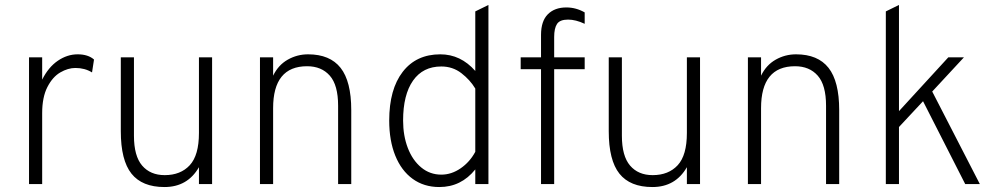

<svg xmlns="http://www.w3.org/2000/svg" viewBox="-20 -742 4001 774"><path d="M97 -511H150V-421Q175 -471 213 -497Q251 -523 293 -523Q335 -523 359 -502L351 -450Q322 -468 284 -468Q254 -468 223 -450Q192 -432 171 -391Q150 -350 150 -286V0H97Z M782 -68Q736 12 643 12Q553 12 510 -42Q467 -96 467 -213V-511H520V-195Q520 -113 553 -74.5Q586 -36 644 -36Q708 -36 745 -76Q782 -116 782 -206V-511H835V0H782Z M1343 -316Q1343 -399 1309.5 -437Q1276 -475 1218 -475Q1081 -475 1081 -306V0H1028V-511H1081V-437Q1102 -480 1140 -501.5Q1178 -523 1222 -523Q1310 -523 1353 -468.5Q1396 -414 1396 -298V0H1343Z M1549 -256Q1549 -382 1603.5 -452.5Q1658 -523 1755 -523Q1837 -523 1896 -456V-696L1949 -722V0H1896V-59Q1839 12 1751 12Q1689 12 1643.5 -21Q1598 -54 1573.5 -114.5Q1549 -175 1549 -256ZM1896 -130V-385Q1875 -420 1840 -447Q1805 -474 1759 -474Q1685 -474 1645 -417Q1605 -360 1605 -256Q1605 -195 1624 -145.5Q1643 -96 1678 -67Q1713 -38 1759 -38Q1800 -38 1837 -63.5Q1874 -89 1896 -130Z M2214 0H2161V-463H2079V-511H2161V-601Q2161 -657 2188.5 -684.5Q2216 -712 2263 -712Q2302 -712 2337 -692V-646Q2301 -663 2270 -663Q2237 -663 2225.5 -645.5Q2214 -628 2214 -593V-511H2337V-463H2214Z M2749 -68Q2703 12 2610 12Q2520 12 2477 -42Q2434 -96 2434 -213V-511H2487V-195Q2487 -113 2520 -74.5Q2553 -36 2611 -36Q2675 -36 2712 -76Q2749 -116 2749 -206V-511H2802V0H2749Z M3310 -316Q3310 -399 3276.5 -437Q3243 -475 3185 -475Q3048 -475 3048 -306V0H2995V-511H3048V-437Q3069 -480 3107 -501.5Q3145 -523 3189 -523Q3277 -523 3320 -468.5Q3363 -414 3363 -298V0H3310Z M3871 0 3701 -334 3604 -230V0H3551V-696L3604 -722V-294L3803 -511H3866L3738 -373L3930 0Z"/></svg>

Font: Overpass ExtraLight
Style: Regular
Weight: 200
Designer: Delve Withrington, Thomas Jockin
Foundry: Delve Fonts
Version: Version 3.000;DELV;Overpass